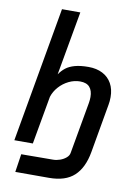

<svg xmlns="http://www.w3.org/2000/svg" viewBox="-103 -858 805 1104"><g transform="rotate(10 300.0 -306.0)"><path d="M106 72.5Q149 72.5 171.5 72L267 71.5Q287 71.5 307.5 64.2Q328 57 342.8 44.2Q357.5 31.5 360 16L413.5 -286Q416.5 -304 416.5 -320.5Q416.5 -357 398.8 -377.8Q381 -398.5 342.5 -398.5Q309 -398.5 276.8 -382.8Q244.5 -367 220.5 -340Q196.5 -313 186.5 -281L136.5 0H28.5L167.5 -789.5H274.5L208 -416.5Q224 -439.5 244 -455.2Q264 -471 296.2 -480Q328.5 -489 376 -489Q423 -489 458 -471Q493 -453 511.8 -419.2Q530.5 -385.5 530.5 -339.5Q530.5 -315.5 526.5 -295L476.5 -10Q460 84 409 131.2Q358 178.5 262 178.5H65.5L81.5 72.5Z"/></g></svg>

Font: JuliaMono Medium
Style: Italic
Weight: 500
Italic angle: -9°
Monospace: yes
Designer: cormullion
Foundry: corm
Version: Version 0.054; ttfautohint (v1.8.4)